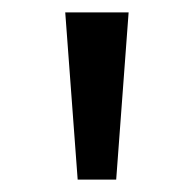

<svg xmlns="http://www.w3.org/2000/svg" viewBox="-20 -696 311 309"><path d="M187 -676H85L105 -407H167Z"/></svg>

Font: Logix
Style: Regular
Weight: 400
Designer: Michael Lee Finney
Version: Version 1.06